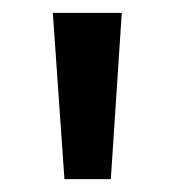

<svg xmlns="http://www.w3.org/2000/svg" viewBox="-20 -819 271 298"><path d="M169 -799H62L80 -541H152Z"/></svg>

Font: Noto Sans Sinhala UI ExtraCondensed Medium
Style: Regular
Weight: 500
Width: 2
Designer: Jelle Bosma - Monotype Design Team
Foundry: Monotype Imaging Inc.
Version: Version 2.006